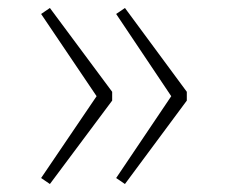

<svg xmlns="http://www.w3.org/2000/svg" viewBox="-20 -529 571 481"><path d="M293 -509 448 -299V-277L293 -68L271 -83L409 -288L271 -494ZM105 -509 261 -299V-277L105 -68L83 -83L222 -288L83 -494Z"/></svg>

Font: Fira Sans UltraLight
Style: Regular
Weight: 200
Designer: Carrois Corporate & Edenspiekermann AG
Foundry: Carrois Corporate GbR & Edenspiekermann AG
Version: Version 4.106;PS 004.106;hotconv 1.0.70;makeotf.lib2.5.58329